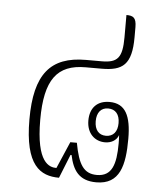

<svg xmlns="http://www.w3.org/2000/svg" viewBox="-49 -675 612 728"><g transform="rotate(5 257.5 -311.0)"><path d="M344 10C434 10 451 -64 451 -165C451 -252 429 -298 368 -298C322 -298 294 -270 294 -221C294 -172 325 -144 364 -144C386 -144 407 -154 415 -176C416 -162 416 -153 416 -144C416 -64 401 -18 344 -18C294 -18 273 -51 258 -133H233L189 -31C162 -31 112 -44 112 -208C112 -361 158 -421 266 -421H327C407 -421 441 -446 441 -551V-589C441 -626 428 -632 403 -632V-547C403 -469 385 -449 325 -449H265C130 -449 71 -378 71 -206C71 -30 131 5 202 5L238 -85H242C254 -28 278 10 344 10ZM365 -169C338 -169 322 -188 322 -221C322 -254 338 -273 365 -273C393 -273 409 -254 409 -221C409 -188 393 -169 365 -169Z"/></g></svg>

Font: Noto Serif Thai Condensed ExtraLight
Style: Regular
Weight: 200
Width: 3
Designer: Monotype Design Team
Foundry: Monotype Imaging Inc.
Version: Version 2.002